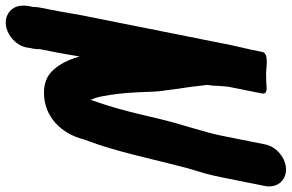

<svg xmlns="http://www.w3.org/2000/svg" viewBox="-202 -529 1037 683"><g transform="rotate(90 316.5 -187.5)"><path d="M488.7 -612 458.1 -459C455.4 -445.5 451.5 -428.9 446.4 -409.9L429.5 -350.2C418.2 -313.2 405.2 -267.4 396.3 -229.4L383.1 -173.4C369.4 -115.5 354.2 -60.1 336.9 -11C334.4 -4.4 332.2 2.3 330.1 8.6C326.3 0.3 321.4 -13.5 318.3 -28.6C309.7 -71.5 305.1 -114.5 303.3 -161.1C301.3 -187.4 302.2 -231.3 296.7 -255.3C293.8 -283.7 288.6 -318.2 284.5 -344L278.9 -390.8C277.9 -399.2 276.4 -405 277.7 -412C279.9 -422.8 280.6 -443.9 281 -453.7L282.5 -471.4C282.8 -474.9 283 -478.6 283.9 -483L307.5 -601C312.1 -624.1 278.6 -616.2 270 -616.2C260.9 -616.1 249.8 -615.9 236.5 -615.5C207.1 -616.6 164.4 -625.7 159.5 -601L152.1 -564C147.8 -542.5 141 -518.3 135.9 -493L28.9 43C24.9 63.3 18.4 105.9 14.3 126L3 183C0.6 194.9 -0.6 205.4 -0.5 215C-9.4 249.5 -5.9 278.2 15 296.1C60.9 335.4 141.2 289.2 145.4 226L146.3 221.4C148.9 211.2 150.3 201 149.9 188.5L162.6 124.5C166.6 104.8 171.8 70.3 176 47.6C182.9 72.2 192.2 96.2 204.7 116C224.3 146.9 249.3 174.5 305.2 174.5C390.4 174.5 450.7 113.1 470.9 33C476.1 16.4 483.2 0.1 490.1 -20.9C523 -121.2 546.6 -236.3 573.9 -337.9L591.9 -398C598 -421.4 602.6 -441.2 606.1 -459L636.7 -612C644.8 -652.6 618.8 -686.5 578.1 -686.5C537.6 -686.5 496.8 -652.9 488.7 -612Z"/></g></svg>

Font: Smoothie
Style: SeBdIt
Weight: 600
Foundry: Cannot Into Space Fonts
Version: Version 0.8